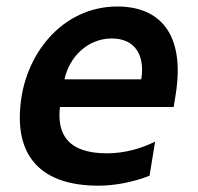

<svg xmlns="http://www.w3.org/2000/svg" viewBox="-20 -573 622 602"><path d="M348 -552.6C174.4 -552.6 54.3 -400.6 43.3 -232.6C31.6 -81.7 109.7 9.2 289.1 9.2C342.3 9.2 399.9 -2.8 448.9 -22L466.3 -128.9C421.9 -106.9 370 -92.3 315 -92.3C193.5 -92.3 158 -151.6 168 -237.6H524.5L530.9 -277C561.1 -468 480.1 -552.6 348 -552.6ZM422.9 -324.2H182.2C196.7 -393.5 254.3 -452.4 330.6 -452.4C404.5 -452.4 435 -398.4 422.9 -324.2Z"/></svg>

Font: TID UI Semi Bold
Style: Italic
Weight: 600
Italic angle: -9.39999°
Designer: The TID Project Authors
Foundry: Bakken & Bæck
Version: Version 1.001;hotconv 1.0.109;makeotfexe 2.5.65596